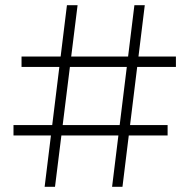

<svg xmlns="http://www.w3.org/2000/svg" viewBox="-20 -720 730 740"><path d="M152 0 238 -700H279L192 0ZM32 -198V-238H626V-198ZM412 0 498 -700H538L452 0ZM63 -462V-502H658V-462Z"/></svg>

Font: Montserrat Thin Light
Style: Regular
Weight: 300
Version: Version 9.000